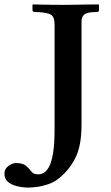

<svg xmlns="http://www.w3.org/2000/svg" viewBox="-103 -667 503 869"><path d="M70 122Q82 122 95 115Q108 108 119 88Q130 68 137 27Q144 -14 144 -81V-554Q144 -591 127.5 -600.5Q111 -610 73 -612L53 -613Q44 -613 44 -621V-645L46 -647Q81 -646 118 -645.5Q155 -645 184 -645Q204 -645 232.5 -645.5Q261 -646 290.5 -646.5Q320 -647 343 -647L345 -645V-621Q345 -613 337 -613L320 -612Q289 -611 277.5 -600.5Q266 -590 266 -569V-103Q266 -7 238 48Q210 103 166 138Q144 157 116 166.5Q88 176 64 179Q40 182 27 182Q0 182 -25 176Q-50 170 -66.5 156.5Q-83 143 -83 119Q-83 97 -64.5 84Q-46 71 -32 71Q-1 71 13 82Q27 93 37 107Q45 117 52.5 119.5Q60 122 70 122Z"/></svg>

Font: Libertinus Serif SemiBold
Style: Regular
Weight: 600
Designer: Philipp H. Poll, Khaled Hosny
Foundry: Caleb Maclennan
Version: Version 7.051;RELEASE